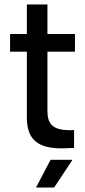

<svg xmlns="http://www.w3.org/2000/svg" viewBox="-20 -661 379 858"><path d="M315 -430V-509H192V-641H100V-509H25V-430H100V-140C100 -64 122 2 254 2C267 2 285 1 311 0V-80C305 -80 299 -79 294 -79C288 -79 283 -80 277 -80C211 -82 192 -115 192 -163V-430ZM141 177H222L304 53H206Z"/></svg>

Font: Arthouse Owned Medium
Style: Regular
Weight: 500
Designer: Jeremy Tribby
Foundry: Tribby Type
Version: Version 1.000;PS 001.000;hotconv 1.0.88;makeotf.lib2.5.64775